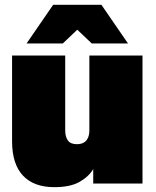

<svg xmlns="http://www.w3.org/2000/svg" viewBox="-20 -760 645 795"><path d="M205 15Q120 15 75 -33Q30 -81 30 -175V-530H250V-220Q250 -194 261 -178.5Q272 -163 298 -163Q316 -163 327.5 -170Q339 -177 344.5 -190Q350 -203 350 -220V-530H570V0H366V-60Q348 -29 309.5 -7Q271 15 205 15ZM90 -580 200 -740H400L510 -580H360L300 -637L240 -580Z"/></svg>

Font: Golos Text Black
Style: Regular
Weight: 900
Designer: A.Korolkova, Vitaly Kuzmin
Foundry: ParaType Ltd
Version: Version 2.004